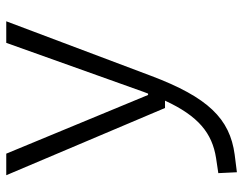

<svg xmlns="http://www.w3.org/2000/svg" viewBox="-103 -455 792 626"><g transform="rotate(-90 293.0 -142.0)"><path d="M44.4 234.4 102.1 227.1C218.8 211.4 288.6 140.6 358.9 -45.9L536.6 -517.6H466.3L306.6 -70.3C304.7 -64.9 302.7 -60.1 300.8 -55.2H296.4L105 -517.6H34.7L253.9 0H277.8C227.5 108.9 171.9 153.8 90.3 166.5L41.5 173.8Z"/></g></svg>

Font: Cascadia Mono Light
Style: Regular
Weight: 300
Monospace: yes
Designer: Aaron Bell
Foundry: Saja Typeworks
Version: Version 2404.023